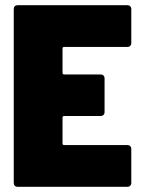

<svg xmlns="http://www.w3.org/2000/svg" viewBox="-20 -720 547 740"><path d="M486 -554V-685C486 -694 480 -700 471 -700H48C39 -700 33 -694 33 -685V-15C33 -6 39 0 48 0H471C480 0 486 -6 486 -15V-146C486 -155 480 -161 471 -161H227C223 -161 221 -163 221 -167V-267C221 -271 224 -273 227 -273H368C377 -273 383 -279 383 -288V-418C383 -427 377 -433 368 -433H227C223 -433 221 -436 221 -439V-533C221 -537 223 -539 227 -539H471C480 -539 486 -545 486 -554Z"/></svg>

Font: Barlow Semi Condensed Black
Style: Regular
Weight: 900
Width: 4
Designer: Jeremy Tribby
Foundry: Tribby Type
Version: Version 1.408;PS 001.408;hotconv 1.0.88;makeotf.lib2.5.64775